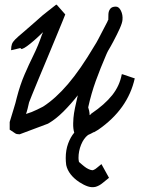

<svg xmlns="http://www.w3.org/2000/svg" viewBox="-20 -558 614 812"><path d="M385 232Q369 236 352 230.5Q335 225 315 212Q269 181 260 140Q259 133 258.5 125Q258 117 258 110Q258 77 268 49.5Q278 22 294 3Q289 -13 289.5 -36.5Q290 -60 293 -79Q296 -98 297 -101L309 -155Q280 -118 248 -86Q216 -54 183 -35L63 10Q50 10 44.5 6Q39 2 22 -9H21V-42Q30 -73 38 -98Q46 -123 51 -145Q65 -199 83.5 -242Q102 -285 122 -325.5Q142 -366 158 -413Q159 -415 160 -417Q161 -419 162 -422Q121 -382 94.5 -363Q68 -344 67 -355L29 -346H27Q27 -362 30.5 -371.5Q34 -381 44.5 -391.5Q55 -402 76 -419.5Q97 -437 133 -469L134 -470Q160 -494 182 -510.5Q204 -527 217 -538H220L256 -497Q256 -496 245 -469.5Q234 -443 217 -401.5Q200 -360 180.5 -313.5Q161 -267 143.5 -225Q126 -183 115 -155.5Q104 -128 103 -125Q100 -112 97 -99.5Q94 -87 90 -76Q114 -83 137 -94.5Q160 -106 162 -107Q215 -141 267.5 -202.5Q320 -264 378 -362Q383 -370 387.5 -377.5Q392 -385 396 -393Q421 -442 434 -466Q435 -468 435.5 -470Q436 -472 437 -473H438Q438 -485 438.5 -498Q439 -511 446 -520.5Q453 -530 470 -530Q483 -530 491.5 -512.5Q500 -495 498 -474Q497 -461 486.5 -437.5Q476 -414 459 -382Q453 -371 447.5 -361Q442 -351 437 -343Q435 -339 433 -335Q431 -331 429 -326Q404 -268 385 -215.5Q366 -163 353 -104Q355 -99 357 -89.5Q359 -80 359 -71Q366 -75 366 -78H367Q423 -116 454.5 -155.5Q486 -195 495 -244H498L548 -227H550Q521 -96 395 -9Q387 -5 378 1H376Q364 8 352 13Q334 27 323 54Q312 81 312 110Q312 114 312.5 118Q313 122 314 127Q319 131 327.5 138.5Q336 146 345 152Q353 157 361.5 160Q370 163 375 161Q383 158 389.5 152Q396 146 409 136L441 194Q428 204 414.5 215.5Q401 227 385 232Z"/></svg>

Font: Syne Tactile
Style: Regular
Weight: 400
Designer: Lucas Descroix
Foundry: Bonjour Monde
Version: Version 2.100; ttfautohint (v1.8.3)